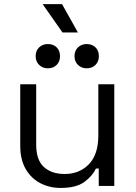

<svg xmlns="http://www.w3.org/2000/svg" viewBox="-20 -893 652 922"><path d="M271 9.5Q217.5 9.5 173.2 -13.6Q129 -36.8 103.1 -81.9Q77.2 -127 77.2 -192.5V-488.5H153.8V-198Q153.8 -124.8 190.6 -91.1Q227.5 -57.5 290.5 -57.5Q361.2 -57.5 406.8 -104.2Q452.2 -151 452.2 -243.2V-488.5H528.8V0H454.2V-83.8H440.8Q424.2 -48.2 385.2 -19.4Q346.2 9.5 271 9.5ZM396.2 -565Q371.2 -565 354.5 -581.2Q337.8 -597.5 337.8 -623.2Q337.8 -649.8 354.5 -665.6Q371.2 -681.5 396.2 -681.5Q422.2 -681.5 438.5 -665.6Q454.8 -649.8 454.8 -623.2Q454.8 -597.5 438.5 -581.2Q422.2 -565 396.2 -565ZM209.8 -565Q184.8 -565 168 -581.2Q151.2 -597.5 151.2 -623.2Q151.2 -649.8 168 -665.6Q184.8 -681.5 209.8 -681.5Q235.8 -681.5 252 -665.6Q268.2 -649.8 268.2 -623.2Q268.2 -597.5 252 -581.2Q235.8 -565 209.8 -565ZM354.2 -737H280.2L184.8 -873H278Z"/></svg>

Font: Space Grotesk Variable Light
Style: Regular
Weight: 300
Designer: Florian Karsten
Foundry: Florian Karsten
Version: Version 2.000